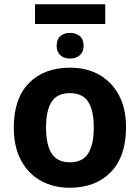

<svg xmlns="http://www.w3.org/2000/svg" viewBox="-20 -875 659 905"><path d="M574 -274Q574 -138 502.5 -64Q431 10 308 10Q232 10 172.5 -23Q113 -56 79 -119.5Q45 -183 45 -274Q45 -410 116 -483Q187 -556 311 -556Q388 -556 447 -523Q506 -490 540 -427.5Q574 -365 574 -274ZM197 -274Q197 -193 223.5 -151.5Q250 -110 310 -110Q369 -110 395.5 -151.5Q422 -193 422 -274Q422 -355 395.5 -395.5Q369 -436 309 -436Q250 -436 223.5 -395.5Q197 -355 197 -274ZM476 -855V-762H145V-855ZM310 -720Q338 -720 356 -705Q374 -690 374 -659Q374 -630 356 -614.5Q338 -599 310 -599Q282 -599 264.5 -614.5Q247 -630 247 -659Q247 -690 264.5 -705Q282 -720 310 -720Z"/></svg>

Font: Noto IKEA Latin
Style: Bold
Weight: 700
Designer: Monotype Design Team
Foundry: Monotype Imaging Inc.
Version: Version 1.0